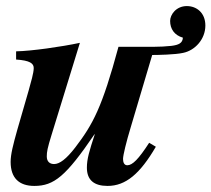

<svg xmlns="http://www.w3.org/2000/svg" viewBox="-20 -603 696 632"><path d="M370 -449C316 -249 286 -194 228 -118C198 -79 176 -63 158 -63C144 -63 134 -71 134 -88C134 -103 136 -115 150 -160L243 -462C182 -449 84 -435 33 -434V-407C79 -404 91 -394 91 -379C91 -363 82 -333 74 -304L37 -176C23 -126 15 -95 15 -70C15 -17 43 9 93 9C158 9 197 -23 291 -161H292C274 -106 266 -80 266 -51C266 -10 290 9 334 9C394 9 441 -31 493 -120L471 -133C436 -79 416 -59 399 -59C388 -59 385 -70 385 -80C385 -92 396 -137 410 -183L481 -422C498 -422 557 -423 583 -429C622 -437 656 -474 656 -519C656 -561 627 -583 595 -583C560 -583 540 -555 540 -534C540 -508 554 -487 582 -479C581 -461 568 -455 544 -452C525 -450 506 -449 488 -449Z"/></svg>

Font: XITS
Style: Bold Italic
Weight: 700
Italic angle: -16.33°
Designer: MicroPress Inc., with final additions and corrections provided by Coen Hoffman, Elsevier (retired)
Version: Version 1.302